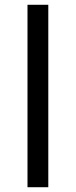

<svg xmlns="http://www.w3.org/2000/svg" viewBox="-20 -783 318 803"><path d="M95 0V-763H182V0Z"/></svg>

Font: Avrile Sans Condensed Medium
Style: Regular
Weight: 500
Width: 3
Designer: Monotype Design Team
Foundry: Monotype Imaging Inc.
Version: Version 2.001;September 10, 2019;FontCreator 11.5.0.2425 64-